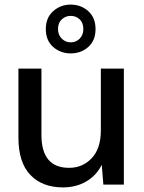

<svg xmlns="http://www.w3.org/2000/svg" viewBox="-20 -802 627 834"><path d="M253 12Q164 12 112 -42Q60 -96 60 -205V-504H160V-216Q160 -73 280 -73Q339 -73 378.5 -115Q418 -157 418 -235V-504H518V0H429L422 -86Q399 -40 355 -14Q311 12 253 12ZM287 -570Q243 -570 211 -598Q179 -626 179 -676Q179 -725 211 -753.5Q243 -782 287 -782Q332 -782 363.5 -753.5Q395 -725 395 -676Q395 -626 363.5 -598Q332 -570 287 -570ZM287 -618Q310 -618 326 -634Q342 -650 342 -676Q342 -703 326 -718Q310 -733 287 -733Q265 -733 248.5 -718Q232 -703 232 -676Q232 -650 248.5 -634Q265 -618 287 -618Z"/></svg>

Font: DM Sans Medium
Style: Regular
Weight: 500
Designer: Colophon Foundry, Jonny Pinhorn
Foundry: Colophon Foundry
Version: Version 4.004; ttfautohint (v1.8.4.7-5d5b)